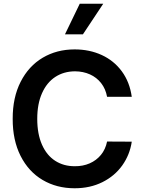

<svg xmlns="http://www.w3.org/2000/svg" viewBox="-20 -1003 774 1033"><path d="M556.1 -482.2Q548.3 -524.9 524.1 -555.8Q500 -586.6 463.8 -602.8Q427.6 -619 383.5 -619.3Q323.2 -619 277.3 -589Q231.5 -558.9 206 -501.4Q180.4 -443.9 180.4 -363.6Q180.4 -282 206 -224.4Q231.5 -166.9 277.3 -137.6Q323.2 -108.3 382.8 -108.7Q426.1 -108.3 462.4 -124.1Q498.6 -139.9 523.1 -169.7Q547.6 -199.6 556.1 -241.5L688.9 -240.8Q678.6 -170.5 638 -113.3Q597.3 -56.1 531.2 -23.1Q465.2 9.9 381.4 9.9Q284.8 9.9 209.2 -34.8Q133.5 -79.5 90.7 -164.2Q47.9 -248.9 48.3 -363.6Q47.9 -478.3 91.1 -563Q134.2 -647.7 209.9 -692.5Q285.5 -737.2 381.4 -737.2Q461.6 -737.2 527.3 -707Q593 -676.8 635.5 -619.1Q677.9 -561.4 688.9 -482.2ZM329.5 -818.2 409.1 -983H535.5L426.1 -818.2Z"/></svg>

Font: Riot Sans
Style: Regular
Weight: 400
Designer: Rasmus Andersson
Foundry: rsms
Version: Version 3.005